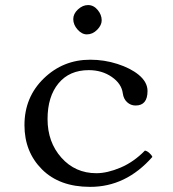

<svg xmlns="http://www.w3.org/2000/svg" viewBox="-20 -725 680 755"><path d="M268.1 -649.9Q268.1 -670.9 286.6 -688Q305.2 -705.1 326.2 -705.1Q348.1 -705.1 364 -686Q379.9 -667 379.9 -645Q379.9 -626 362.1 -607.9Q344.2 -589.8 321.8 -589.8Q301.8 -589.8 284.9 -608.9Q268.1 -627.9 268.1 -649.9ZM579.1 -107.9Q475.1 10.3 334 9.8Q213.9 9.8 145 -59.1Q76.2 -127.9 76.2 -232.9Q76.2 -342.8 152.1 -416.5Q228 -490.2 335 -490.2Q390.1 -490.2 441.7 -473.6Q493.2 -457 524.9 -431.2Q560.1 -402.3 560.1 -367.2Q560.1 -310.1 513.2 -310.1Q494.1 -310.1 480 -323Q465.8 -335.9 462.9 -357.9Q458 -396 419.4 -422.6Q380.9 -449.2 329.1 -449.2Q252.9 -449.2 210 -397.2Q167 -345.2 167 -256.8Q167 -166 221.4 -105Q275.9 -43.9 358.9 -43.9Q401.9 -43.9 453.9 -65.9Q505.9 -87.9 549.8 -132.8Q557.6 -131.8 566.9 -123.8Q576.2 -115.7 579.1 -107.9Z"/></svg>

Font: Linux Libertine Mono
Style: Mono
Weight: 400
Designer: Philipp H. Poll
Foundry: Philipp H. Poll
Version: Version 5.1.7 ; ttfautohint (v0.9)